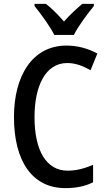

<svg xmlns="http://www.w3.org/2000/svg" viewBox="-20 -1053 549 990"><path d="M260 -873H361C383 -918 432 -983 464 -1022V-1033H404C372 -1005 344 -981 310 -942C280 -977 245 -1011 217 -1033H158V-1022C192 -980 238 -917 260 -873ZM327 -728C370 -728 410 -712 447 -691L482 -777C434 -803 380 -818 323 -818C145 -818 52 -659 52 -450C52 -221 147 -83 317 -83C374 -83 419 -93 460 -113V-203C417 -185 375 -173 329 -173C219 -173 158 -276 158 -449C158 -607 213 -728 327 -728Z"/></svg>

Font: Noto Sans Kannada UI Condensed Medium
Style: Regular
Weight: 500
Width: 3
Designer: Jelle Bosma - Monotype Design Team
Foundry: Monotype Imaging Inc.
Version: Version 2.005